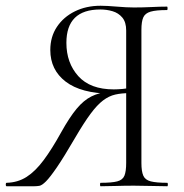

<svg xmlns="http://www.w3.org/2000/svg" viewBox="-32 -648 639 668"><path d="M550 -12Q552 -12 552 -6Q552 0 550 0Q526 0 496 -1Q466 -2 434 -2Q400 -2 371 -1Q342 0 318 0Q316 0 316 -6Q316 -12 318 -12Q357 -12 376 -17Q395 -22 401 -37Q407 -52 407 -81V-329L419 -324Q391 -324 369 -319Q347 -314 326.5 -298.5Q306 -283 283 -252Q260 -221 229 -168Q190 -101 166 -66Q142 -31 128 -17Q114 -3 105 -1.5Q96 0 87 0H-9Q-12 0 -12 -6Q-12 -12 -9 -12Q30 -13 60.5 -32.5Q91 -52 120 -91Q149 -130 181 -188Q210 -240 234.5 -269.5Q259 -299 286 -312.5Q313 -326 347 -329L354 -322Q250 -323 196.5 -364Q143 -405 143 -474Q143 -520 166 -554.5Q189 -589 228.5 -608.5Q268 -628 318 -628Q339 -628 374 -625Q409 -622 434 -622Q466 -622 495.5 -623.5Q525 -625 549 -625Q551 -625 551 -619Q551 -613 549 -613Q511 -613 492 -607.5Q473 -602 466.5 -587.5Q460 -573 460 -544V-81Q460 -52 466.5 -37Q473 -22 492.5 -17Q512 -12 550 -12ZM199 -499Q199 -429 240.5 -383Q282 -337 364 -337Q377 -337 394 -338.5Q411 -340 421 -343L407 -337V-542Q407 -571 393.5 -587Q380 -603 359.5 -609Q339 -615 317 -615Q199 -615 199 -499Z"/></svg>

Font: Cormorant Garamond Light
Style: Regular
Weight: 300
Designer: Christian Thalmann (Catharsis Fonts)
Foundry: Catharsis Fonts
Version: Version 4.001